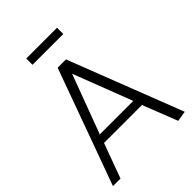

<svg xmlns="http://www.w3.org/2000/svg" viewBox="-239 -951 1063 1063"><g transform="rotate(-45 292.0 -419.5)"><path d="M166 -839H407V-790H166ZM286 -600 157 -254H419ZM318 -680 578 -10 517 0 437 -204H140L65 0H6L253 -680Z"/></g></svg>

Font: Palanquin Light
Style: Regular
Weight: 300
Designer: Pria Ravichandran
Version: Version 1.0.4